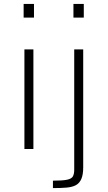

<svg xmlns="http://www.w3.org/2000/svg" viewBox="-20 -763 551 983"><path d="M101 -673V-743H154V-673ZM105 0V-510H151V0ZM356 -673V-743H409V-673ZM251 200V162Q301 162 324 157Q347 152 353.5 139.5Q360 127 360 106V-510H406V94Q406 131 396.5 153Q387 175 368.5 185Q350 195 320.5 197.5Q291 200 251 200Z"/></svg>

Font: Saira SemiExpanded ExtraLight
Style: Regular
Weight: 250
Width: 6
Designer: Hector Gatti with collaboration of the Omnibus-Type team
Foundry: Omnibus-Type
Version: Version 1.101